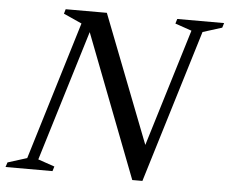

<svg xmlns="http://www.w3.org/2000/svg" viewBox="-68 -727 945 792"><g transform="rotate(5 405.0 -331.0)"><path d="M743 -625.5 549.5 8H507.5L279.5 -584.5L114 -43L182.5 -19.5L176.5 0H-18L-11.5 -19.5L68 -44.5L242.5 -617L167 -651L172.5 -670H343L548.5 -141L697 -627L628.5 -650.5L634.5 -670H828.5L822.5 -650.5Z"/></g></svg>

Font: Newsreader Text Medium
Style: Italic
Weight: 500
Italic angle: -17°
Designer: Hugues Gentile
Foundry: Production Type
Version: Version 1.001